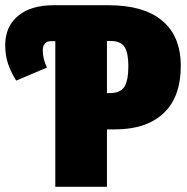

<svg xmlns="http://www.w3.org/2000/svg" viewBox="-20 -716 718 736"><path d="M673 -463Q673 -344 607 -282Q541 -220 421 -220H390V0H192V-558H174Q159 -558 151.5 -548.5Q144 -539 144 -523Q144 -490 160 -457L42 -407Q22 -439 11 -471Q0 -503 0 -543Q0 -614 49 -655Q98 -696 185 -696H396Q531 -696 602 -636.5Q673 -577 673 -463ZM472 -463Q472 -513 457.5 -536Q443 -559 403 -559H390V-359H400Q441 -359 456.5 -383Q472 -407 472 -463Z"/></svg>

Font: Fira Sans Extra Condensed Black
Style: Regular
Weight: 900
Width: 1
Designer: Carrois Corporate & Edenspiekermann AG
Foundry: Carrois Corporate GbR & Edenspiekermann AG
Version: Version 4.203